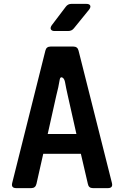

<svg xmlns="http://www.w3.org/2000/svg" viewBox="-20 -970 640 990"><path d="M64 0Q36 0 43 -27L214 -709Q219 -730 241 -730H358Q380 -730 385 -709L557 -27Q564 0 536 0H459Q437 0 433 -22L397 -177H203L168 -22Q163 0 141 0ZM226 -279H374L330 -475Q325 -496 321.5 -514Q318 -532 315 -548Q311 -566 301 -570.5Q291 -575 288 -560Q285 -541 280.5 -520Q276 -499 270 -476ZM262 -810Q247 -810 242.5 -818.5Q238 -827 247 -840L319 -935Q330 -950 348 -950H425Q441 -950 445 -941.5Q449 -933 439 -920L361 -824Q350 -810 331 -810Z"/></svg>

Font: Pitagon Sans Mono
Style: Bold
Weight: 700
Monospace: yes
Designer: Travis Tran
Foundry: Pitagon
Version: Version 1.001; ttfautohint (v1.8.4.7-5d5b);gftools[0.9.26]